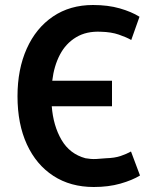

<svg xmlns="http://www.w3.org/2000/svg" viewBox="-20 -730 630 768"><path d="M428 -305V-407H189Q196 -466 219.5 -511Q243 -556 284.5 -581Q326 -606 384 -603Q425 -602 455.5 -591.5Q486 -581 505 -570L538 -663Q506 -683 459 -696.5Q412 -710 352 -710Q260 -710 192 -664Q124 -618 87 -535.5Q50 -453 50 -345Q50 -234 87.5 -152.5Q125 -71 193.5 -26.5Q262 18 355 18Q414 18 461.5 4.5Q509 -9 540 -28Q531 -51 522 -76Q513 -101 504 -124Q486 -114 462.5 -106Q439 -98 404 -97Q385 -95 364.5 -94Q344 -93 322 -97Q259 -114 226 -170.5Q193 -227 187 -305Z"/></svg>

Font: Repo DemiBold
Style: Regular
Weight: 600
Designer: Stefan Peev
Foundry: Context Ltd
Version: Version 1.502